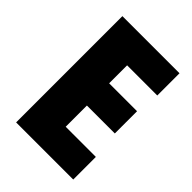

<svg xmlns="http://www.w3.org/2000/svg" viewBox="-208 -813 912 912"><g transform="rotate(45 248.0 -357.0)"><path d="M452.1 0H68.4V-713.9H452.1V-564.5H249.5V-443.8H437V-294.4H249.5V-151.9H452.1Z"/></g></svg>

Font: Open Sans SemiCondensed ExtraBold
Style: Regular
Weight: 800
Width: 4
Designer: Monotype Design Team
Foundry: Monotype Imaging Inc.
Version: Version 3.000